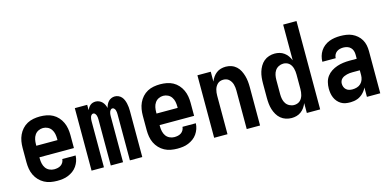

<svg xmlns="http://www.w3.org/2000/svg" viewBox="-70 -1135 3139 1543"><g transform="rotate(-15 1500.0 -363.5)"><path d="M252 8Q225 8 197.5 3Q170 -2 146 -15Q122 -28 103 -48Q84 -68 72 -93Q60 -118 55.5 -145.5Q51 -173 51 -200V-320Q51 -347 55.5 -374Q60 -401 71.5 -426Q83 -451 101.5 -471.5Q120 -492 144 -505Q168 -518 195.5 -523Q223 -528 250 -528Q277 -528 304.5 -523Q332 -518 356 -505Q380 -492 398.5 -471.5Q417 -451 428.5 -426Q440 -401 444.5 -374Q449 -347 449 -320V-212H162V-200Q162 -180 166.5 -159.5Q171 -139 182.5 -122.5Q194 -106 213 -97Q232 -88 252 -88Q267 -88 281.5 -91Q296 -94 308 -102Q320 -110 327.5 -123Q335 -136 336 -151H447Q446 -127 438.5 -105Q431 -83 417.5 -63.5Q404 -44 385 -30Q366 -16 344 -7Q322 2 299 5Q276 8 252 8ZM162 -308H338V-320Q338 -340 334 -360Q330 -380 318.5 -397Q307 -414 288.5 -423Q270 -432 250 -432Q230 -432 211.5 -423Q193 -414 181.5 -397Q170 -380 166 -360Q162 -340 162 -320Z M539 0V-520H642V-476Q647 -487 653.5 -496.5Q660 -506 669 -513.5Q678 -521 689.5 -524.5Q701 -528 713 -528Q728 -528 742 -522Q756 -516 766.5 -505.5Q777 -495 783.5 -481.5Q790 -468 794 -453Q797 -467 803.5 -481Q810 -495 820 -505.5Q830 -516 844 -522Q858 -528 873 -528Q888 -528 903 -521.5Q918 -515 928.5 -503Q939 -491 945 -476.5Q951 -462 954.5 -446.5Q958 -431 959.5 -415.5Q961 -400 961 -384V0H858V-384Q858 -393 857 -401.5Q856 -410 853.5 -418Q851 -426 844.5 -433Q838 -440 830 -440Q821 -440 815 -433Q809 -426 806 -418Q803 -410 802 -401.5Q801 -393 801 -384V0H699V-384Q699 -393 698 -401.5Q697 -410 694 -418Q691 -426 685 -433Q679 -440 670 -440Q662 -440 655.5 -433Q649 -426 646.5 -418Q644 -410 643 -401.5Q642 -393 642 -384V0Z M1252 8Q1225 8 1197.5 3Q1170 -2 1146 -15Q1122 -28 1103 -48Q1084 -68 1072 -93Q1060 -118 1055.5 -145.5Q1051 -173 1051 -200V-320Q1051 -347 1055.5 -374Q1060 -401 1071.5 -426Q1083 -451 1101.5 -471.5Q1120 -492 1144 -505Q1168 -518 1195.5 -523Q1223 -528 1250 -528Q1277 -528 1304.5 -523Q1332 -518 1356 -505Q1380 -492 1398.5 -471.5Q1417 -451 1428.5 -426Q1440 -401 1444.5 -374Q1449 -347 1449 -320V-212H1162V-200Q1162 -180 1166.5 -159.5Q1171 -139 1182.5 -122.5Q1194 -106 1213 -97Q1232 -88 1252 -88Q1267 -88 1281.5 -91Q1296 -94 1308 -102Q1320 -110 1327.5 -123Q1335 -136 1336 -151H1447Q1446 -127 1438.5 -105Q1431 -83 1417.5 -63.5Q1404 -44 1385 -30Q1366 -16 1344 -7Q1322 2 1299 5Q1276 8 1252 8ZM1162 -308H1338V-320Q1338 -340 1334 -360Q1330 -380 1318.5 -397Q1307 -414 1288.5 -423Q1270 -432 1250 -432Q1230 -432 1211.5 -423Q1193 -414 1181.5 -397Q1170 -380 1166 -360Q1162 -340 1162 -320Z M1559 0V-520H1670V-438Q1678 -458 1690 -475Q1702 -492 1718.5 -504.5Q1735 -517 1755 -522.5Q1775 -528 1796 -528Q1820 -528 1843 -520Q1866 -512 1883.5 -496Q1901 -480 1912 -458.5Q1923 -437 1929.5 -414Q1936 -391 1938.5 -367.5Q1941 -344 1941 -320V0H1830V-320Q1830 -333 1828.5 -346Q1827 -359 1823.5 -371.5Q1820 -384 1813.5 -395Q1807 -406 1797.5 -415Q1788 -424 1775.5 -428Q1763 -432 1750 -432Q1737 -432 1724.5 -428Q1712 -424 1702.5 -415Q1693 -406 1686.5 -395Q1680 -384 1676.5 -371.5Q1673 -359 1671.5 -346Q1670 -333 1670 -320V0Z M2203 8Q2179 8 2155.5 0.5Q2132 -7 2113.5 -22.5Q2095 -38 2082.5 -59.5Q2070 -81 2063 -104Q2056 -127 2053.5 -151.5Q2051 -176 2051 -200V-320Q2051 -344 2053.5 -368.5Q2056 -393 2063 -416Q2070 -439 2082.5 -460.5Q2095 -482 2113.5 -497.5Q2132 -513 2155.5 -520.5Q2179 -528 2203 -528Q2224 -528 2244 -522.5Q2264 -517 2281 -504.5Q2298 -492 2310 -475Q2322 -458 2330 -438V-735H2441V0H2330V-82Q2322 -62 2310 -45Q2298 -28 2281 -15.5Q2264 -3 2244 2.5Q2224 8 2203 8ZM2249 -88Q2262 -88 2274.5 -92Q2287 -96 2297 -104.5Q2307 -113 2313.5 -124.5Q2320 -136 2323.5 -148.5Q2327 -161 2328.5 -174Q2330 -187 2330 -200V-320Q2330 -333 2328.5 -346Q2327 -359 2323.5 -371.5Q2320 -384 2313.5 -395.5Q2307 -407 2297 -415.5Q2287 -424 2274.5 -428Q2262 -432 2249 -432Q2229 -432 2210.5 -422.5Q2192 -413 2181 -396.5Q2170 -380 2166 -360Q2162 -340 2162 -320V-200Q2162 -180 2166 -160Q2170 -140 2181 -123.5Q2192 -107 2210.5 -97.5Q2229 -88 2249 -88Z M2689 8Q2669 8 2650 4.5Q2631 1 2614 -9.5Q2597 -20 2584.5 -35Q2572 -50 2564.5 -68Q2557 -86 2554 -105Q2551 -124 2551 -144Q2551 -170 2557.5 -196Q2564 -222 2579.5 -243Q2595 -264 2617.5 -278.5Q2640 -293 2665 -301.5Q2690 -310 2716.5 -313.5Q2743 -317 2769 -317H2830V-351Q2830 -368 2825 -383.5Q2820 -399 2808.5 -410.5Q2797 -422 2781 -427Q2765 -432 2748 -432Q2734 -432 2719.5 -428.5Q2705 -425 2693 -416Q2681 -407 2674.5 -393Q2668 -379 2668 -365H2557Q2557 -388 2563.5 -411Q2570 -434 2583 -454Q2596 -474 2615 -489Q2634 -504 2656 -512.5Q2678 -521 2701.5 -524.5Q2725 -528 2748 -528Q2773 -528 2798 -524.5Q2823 -521 2845.5 -511Q2868 -501 2887 -484.5Q2906 -468 2918.5 -446.5Q2931 -425 2936 -400.5Q2941 -376 2941 -351V0H2830V-78Q2825 -68 2823.5 -65.5Q2822 -63 2819 -58.5Q2816 -54 2812.5 -49.5Q2809 -45 2805.5 -41Q2802 -37 2798 -33Q2794 -29 2790 -25.5Q2786 -22 2781.5 -19Q2777 -16 2772.5 -13Q2768 -10 2763 -7.5Q2758 -5 2753 -3Q2748 -1 2742.5 0.5Q2737 2 2732 3.5Q2727 5 2721.5 5.5Q2716 6 2710.5 6.5Q2705 7 2699.5 7.5Q2694 8 2689 8ZM2734 -88Q2753 -88 2771.5 -93.5Q2790 -99 2803.5 -112Q2817 -125 2823.5 -143Q2830 -161 2830 -180V-221H2769Q2757 -221 2745.5 -220Q2734 -219 2722.5 -216Q2711 -213 2700 -208.5Q2689 -204 2680 -196Q2671 -188 2666.5 -177Q2662 -166 2662 -154Q2662 -140 2667 -127Q2672 -114 2682.5 -104.5Q2693 -95 2706.5 -91.5Q2720 -88 2734 -88Z"/></g></svg>

Font: Iosevka Web
Style: Bold
Weight: 700
Monospace: yes
Designer: Belleve Invis
Foundry: Belleve Invis
Version: Version 28.0.3; ttfautohint (v1.8.3)